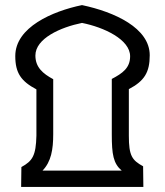

<svg xmlns="http://www.w3.org/2000/svg" viewBox="-20 -734 648 754"><path d="M63 0H543L542 -81C498 -105 486 -123 486 -201V-384C547 -416 568 -450 568 -517C568 -624 430 -687 302 -714C186 -690 40 -627 40 -514C40 -447 63 -415 123 -383V-201C121 -123 108 -102 64 -78ZM147 -64C181 -99 189 -147 189 -207V-423C148 -445 119 -470 119 -516C119 -583 218 -627 302 -644C388 -627 491 -579 491 -513C491 -467 461 -446 419 -424V-206C419 -128 425 -92 458 -64Z"/></svg>

Font: Noto Sans Arabic UI SmCn
Style: Regular
Weight: 400
Width: 4
Designer: Monotype Design Team, Nadine Chahine and Nizar Qandah
Foundry: Monotype Imaging Inc.
Version: Version 2.010